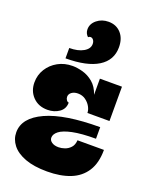

<svg xmlns="http://www.w3.org/2000/svg" viewBox="-195 -1188 1037 1309"><g transform="rotate(20 324.0 -533.5)"><path d="M25 -524Q25 -578 52.5 -622Q80 -666 127 -692Q174 -718 233 -718Q266 -718 306.5 -707Q347 -696 382.5 -666.5Q418 -637 436 -583V-700H596V-451H436Q436 -473 423 -496.5Q410 -520 386.5 -537Q363 -554 331 -554Q304 -554 286 -541Q268 -528 268 -508Q268 -495 275.5 -484.5Q283 -474 292 -474Q292 -428 256 -403Q220 -378 171 -378Q106 -378 65.5 -419.5Q25 -461 25 -524ZM25 -162Q25 -267 160 -328.5Q295 -390 551 -390V-306Q445 -306 381.5 -292.5Q318 -279 290 -257Q262 -235 262 -209Q262 -190 280.5 -177Q299 -164 330 -164Q351 -164 374.5 -172Q398 -180 416 -199.5Q434 -219 436 -253H628Q628 -158 589.5 -98Q551 -38 480.5 -10Q410 18 313 18Q217 18 153 -6Q89 -30 57 -71Q25 -112 25 -162ZM168 -825Q231 -825 270 -847.5Q309 -870 309 -905Q309 -922 300.5 -933.5Q292 -945 279 -945Q270 -945 263 -938Q241 -958 241 -988Q241 -1028 276 -1056.5Q311 -1085 360 -1085Q416 -1085 450.5 -1047Q485 -1009 485 -945Q485 -851 404 -800.5Q323 -750 168 -750Z"/></g></svg>

Font: Exile
Style: Regular
Weight: 400
Designer: Bartłomiej Rózga @rozgatype
Version: Version 1.000; ttfautohint (v1.8.4.7-5d5b)